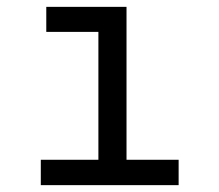

<svg xmlns="http://www.w3.org/2000/svg" viewBox="-20 -540 640 560"><path d="M99 0V-74H267V-447H115V-520H349V-74H501V0Z"/></svg>

Font: Nova Nerd Font
Style: Regular
Weight: 400
Designer: Belleve Invis
Foundry: Belleve Invis
Version: Version 24.1.4; ttfautohint (v1.8.4);Nerd Fonts 3.1.1